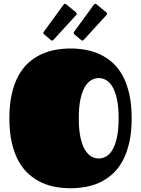

<svg xmlns="http://www.w3.org/2000/svg" viewBox="-20 -982 750 1021"><path d="M355 19Q315.9 19 276.6 12.2Q237.3 5.4 201.2 -11.2Q165 -27.8 133.8 -55.4Q102.5 -83 79.3 -124.3Q56.2 -165.5 43 -221.9Q29.8 -278.3 29.8 -353Q29.8 -427.2 43 -483.9Q56.2 -540.5 79.3 -581.8Q102.5 -623 133.8 -650.4Q165 -677.7 201.2 -694.1Q237.3 -710.4 276.6 -717.3Q315.9 -724.1 355 -724.1Q394 -724.1 433.6 -717.3Q473.1 -710.4 509.3 -694.1Q545.4 -677.7 576.7 -650.4Q607.9 -623 630.9 -581.8Q653.8 -540.5 667 -483.9Q680.2 -427.2 680.2 -353Q680.2 -278.8 667 -222.2Q653.8 -165.5 630.9 -124.3Q607.9 -83 576.7 -55.4Q545.4 -27.8 509.3 -11.2Q473.1 5.4 433.6 12.2Q394 19 355 19ZM398.9 -353Q398.9 -292 408 -251Q417 -210 432.1 -185.1Q447.3 -160.2 466.1 -149.7Q484.9 -139.2 504.9 -139.2Q524.9 -139.2 543.9 -149.7Q563 -160.2 577.9 -185.1Q592.8 -210 601.8 -251Q610.8 -292 610.8 -353Q610.8 -414.1 601.8 -455.1Q592.8 -496.1 577.9 -521Q563 -545.9 543.9 -556.4Q524.9 -566.9 504.9 -566.9Q484.9 -566.9 466.1 -556.4Q447.3 -545.9 432.1 -521Q417 -496.1 408 -455.1Q398.9 -414.1 398.9 -353ZM265.1 -771Q262.7 -768.6 261.2 -767.3Q259.8 -766.1 256.8 -766.1Q253.9 -766.1 250.5 -769L215.3 -798.8Q210.4 -802.2 210.4 -806.6Q210.4 -809.1 212.9 -813L317.9 -957Q321.8 -961.9 325.7 -961.9Q328.1 -961.9 332 -959L382.8 -917.5Q388.2 -912.6 388.2 -908.7Q388.2 -906.2 385.7 -902.8ZM426.3 -771Q423.8 -768.6 422.4 -767.3Q420.9 -766.1 418 -766.1Q415 -766.1 411.6 -769L376.5 -798.8Q371.6 -802.2 371.6 -806.6Q371.6 -809.1 374 -813L479 -957Q482.9 -961.9 486.8 -961.9Q489.3 -961.9 493.2 -959L543.9 -917.5Q549.3 -912.6 549.3 -908.7Q549.3 -906.2 546.9 -902.8Z"/></svg>

Font: Fascinate Cyrillic
Style: Regular
Weight: 900
Designer: Denis Ignatov
Foundry: Astigmatic (AOETI)
Version: Version 1.00 November 30, 2018, initial release